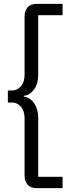

<svg xmlns="http://www.w3.org/2000/svg" viewBox="-20 -813 369 1000"><path d="M172 167Q139 167 123.5 148.5Q108 130 108 102V-197Q108 -236 88.5 -257.5Q69 -279 45 -279H21V-342H45Q70 -342 89 -363.5Q108 -385 108 -425V-728Q108 -756 123.5 -774.5Q139 -793 172 -793H306V-734H179V-425Q179 -376 157.5 -347Q136 -318 104 -314V-310Q139 -304 159 -273.5Q179 -243 179 -198V108H306V167Z"/></svg>

Font: Mona Sans SemiCondensed
Style: Regular
Weight: 400
Width: 4
Designer: Deni Anggara
Foundry: GitHub
Version: Version 2.000